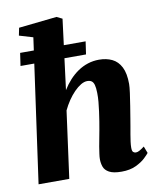

<svg xmlns="http://www.w3.org/2000/svg" viewBox="-90 -888 808 970"><g transform="rotate(-10 314.0 -403.5)"><path d="M455.5 10Q413 10 391.8 -1.8Q370.5 -13.5 364 -32Q357.5 -50.5 357.5 -71.5Q357.5 -82.5 359.8 -98.5Q362 -114.5 365.2 -134.2Q368.5 -154 372.8 -175Q377 -196 380.5 -216Q384 -236 388 -259.8Q392 -283.5 395.2 -308.5Q398.5 -333.5 400.8 -357.5Q403 -381.5 402.5 -403Q402 -430 397.8 -444.8Q393.5 -459.5 385 -465.2Q376.5 -471 363 -471Q347.5 -471 330.2 -460.8Q313 -450.5 295.5 -432.8Q278 -415 262.2 -391.8Q246.5 -368.5 234.5 -343L188 0H30.5L133.5 -736L63 -757L71 -796L266.5 -817L295 -803L249.5 -444.5Q266 -471.5 286.5 -494Q307 -516.5 331.2 -533Q355.5 -549.5 382.8 -558.2Q410 -567 440 -567Q478 -567 507 -553Q536 -539 552.5 -506.8Q569 -474.5 569 -420Q569 -405 564.8 -374Q560.5 -343 555 -308.5Q549.5 -274 545 -247Q542 -228.5 538.5 -208.2Q535 -188 531.5 -168.5Q528 -149 525.8 -131.5Q523.5 -114 523.5 -100.5Q523.5 -82.5 529.8 -77.8Q536 -73 542.5 -73Q551 -73 560.2 -77.8Q569.5 -82.5 587 -95.5L600.5 -60.5Q595.5 -53.5 577.5 -36.2Q559.5 -19 529 -4.5Q498.5 10 455.5 10ZM54 -670H390L380.5 -604.5H44.5Z"/></g></svg>

Font: Merriweather 20pt Black
Style: Italic
Weight: 900
Italic angle: -7.8°
Version: Version 2.101